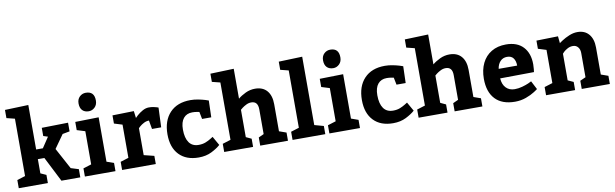

<svg xmlns="http://www.w3.org/2000/svg" viewBox="-49 -1319 5934 1853"><g transform="rotate(-10 2918.5 -392.5)"><path d="M315.9 -338.9 383.8 -440.9 339.8 -455.1V-535.2L598.1 -540V-455.1L527.8 -441.9L435.1 -311L546.9 -104L623 -80.1V0H438L314 -244.1H250V-105L305.2 -80.1V0H20V-80.1L100.1 -105V-667L20 -687V-767.1L250 -774.9V-338.9Z M815.9 -794.9Q899.9 -794.9 899.9 -705.1Q899.9 -663.1 874.3 -638.4Q848.6 -613.8 815.9 -613.8Q774.9 -613.8 752.4 -637.5Q730 -661.1 730 -705.1Q730 -746.1 755.4 -770.5Q780.8 -794.9 815.9 -794.9ZM967.8 -80.1V0H668V-80.1L748 -105V-430.2L668 -455.1V-535.2L897.9 -540V-105Z M1390.6 -549.8Q1414.6 -549.8 1435.5 -545.9Q1456.5 -542 1468.5 -537.6Q1480.5 -533.2 1483.4 -532.2L1475.6 -339.8H1385.7L1370.6 -424.8Q1344.7 -424.8 1320.6 -412.4Q1296.4 -399.9 1279.5 -385Q1262.7 -370.1 1262.7 -369.1V-105L1362.8 -80.1V0H1032.7V-80.1L1112.8 -105V-430.2L1032.7 -455.1V-535.2L1242.7 -540L1251.5 -471.2Q1251.5 -473.1 1274.9 -494.1Q1298.3 -515.1 1329.3 -532.5Q1360.4 -549.8 1390.6 -549.8Z M1783.2 9.8Q1660.2 9.8 1591.8 -62Q1523.4 -133.8 1523.4 -262.2Q1523.4 -396 1595.9 -472.9Q1668.5 -549.8 1798.3 -549.8Q1836.4 -549.8 1875.2 -542Q1914.1 -534.2 1940.2 -526.1Q1966.3 -518.1 1973.1 -515.1L1968.3 -351.1H1878.4L1864.3 -421.9Q1859.4 -422.9 1839.8 -426.5Q1820.3 -430.2 1795.4 -430.2Q1740.2 -430.2 1709.2 -392.6Q1678.2 -355 1678.2 -282.2Q1678.2 -199.2 1709.7 -154.5Q1741.2 -109.9 1803.2 -109.9Q1842.3 -109.9 1871.8 -121.8Q1901.4 -133.8 1921.4 -146.5Q1941.4 -159.2 1948.2 -163.1L1998 -75.2Q1964.4 -44.9 1909.9 -17.6Q1855.5 9.8 1783.2 9.8Z M2431.2 -549.8Q2507.3 -549.8 2547.9 -502.4Q2588.4 -455.1 2588.4 -370.1V-105L2658.2 -80.1V0H2386.2V-80.1L2438 -104V-346.2Q2438 -426.3 2372.1 -425.8Q2347.2 -425.8 2323.2 -413.8Q2299.3 -401.9 2283.2 -389.4Q2267.1 -377 2263.2 -373V-105L2316.4 -80.1V0H2033.2V-80.1L2113.3 -105V-667L2033.2 -687V-767.1L2263.2 -774.9V-481.9Q2293.9 -507.8 2338.1 -528.8Q2382.3 -549.8 2431.2 -549.8Z M3023.9 -80.1V0H2703.1V-80.1L2783.2 -105V-667L2703.1 -687V-767.1L2934.1 -774.9V-105Z M3211.9 -794.9Q3295.9 -794.9 3295.9 -705.1Q3295.9 -663.1 3270.3 -638.4Q3244.6 -613.8 3211.9 -613.8Q3170.9 -613.8 3148.4 -637.5Q3126 -661.1 3126 -705.1Q3126 -746.1 3151.4 -770.5Q3176.8 -794.9 3211.9 -794.9ZM3363.8 -80.1V0H3064V-80.1L3144 -105V-430.2L3064 -455.1V-535.2L3293.9 -540V-105Z M3688.5 9.8Q3565.4 9.8 3497.1 -62Q3428.7 -133.8 3428.7 -262.2Q3428.7 -396 3501.2 -472.9Q3573.7 -549.8 3703.6 -549.8Q3741.7 -549.8 3780.5 -542Q3819.3 -534.2 3845.5 -526.1Q3871.6 -518.1 3878.4 -515.1L3873.5 -351.1H3783.7L3769.5 -421.9Q3764.6 -422.9 3745.1 -426.5Q3725.6 -430.2 3700.7 -430.2Q3645.5 -430.2 3614.5 -392.6Q3583.5 -355 3583.5 -282.2Q3583.5 -199.2 3615 -154.5Q3646.5 -109.9 3708.5 -109.9Q3747.6 -109.9 3777.1 -121.8Q3806.6 -133.8 3826.7 -146.5Q3846.7 -159.2 3853.5 -163.1L3903.3 -75.2Q3869.6 -44.9 3815.2 -17.6Q3760.7 9.8 3688.5 9.8Z M4336.4 -549.8Q4412.6 -549.8 4453.1 -502.4Q4493.7 -455.1 4493.7 -370.1V-105L4563.5 -80.1V0H4291.5V-80.1L4343.3 -104V-346.2Q4343.3 -426.3 4277.3 -425.8Q4252.4 -425.8 4228.5 -413.8Q4204.6 -401.9 4188.5 -389.4Q4172.4 -377 4168.5 -373V-105L4221.7 -80.1V0H3938.5V-80.1L4018.6 -105V-667L3938.5 -687V-767.1L4168.5 -774.9V-481.9Q4199.2 -507.8 4243.4 -528.8Q4287.6 -549.8 4336.4 -549.8Z M4900.4 -109.9Q4937.5 -109.9 4974.9 -120.4Q5012.2 -130.9 5036.9 -141.8Q5061.5 -152.8 5068.4 -157.2L5111.3 -74.2Q5111.3 -72.3 5076.4 -49.6Q5041.5 -26.9 4991 -8.5Q4940.4 9.8 4883.3 9.8Q4756.3 9.8 4689.9 -60.5Q4623.5 -130.9 4623.5 -259.8Q4623.5 -346.7 4655.5 -412.4Q4687.5 -478 4747.6 -513.9Q4807.6 -549.8 4890.1 -549.8Q5000 -549.8 5058.6 -486.8Q5117.2 -423.8 5117.2 -314.9Q5117.2 -291 5114.7 -268.6Q5112.3 -246.1 5111.3 -240.2L4779.3 -236.8Q4783.2 -176.8 4815.7 -143.3Q4848.1 -109.9 4900.4 -109.9ZM4781.2 -330.1H4962.4Q4962.4 -375 4942.4 -402.6Q4922.4 -430.2 4880.4 -430.2Q4839.4 -430.2 4813.5 -402.6Q4787.6 -375 4781.2 -330.1Z M5590.3 -547.9Q5662.1 -547.9 5702.1 -500.5Q5742.2 -453.1 5742.2 -370.1V-105L5812.5 -80.1V0H5537.1V-80.1L5592.3 -105V-342.8Q5592.3 -377.9 5573.7 -400.4Q5555.2 -422.9 5524.4 -422.9Q5496.6 -422.9 5472.9 -410.4Q5449.2 -397.9 5433.3 -383.1Q5417.5 -368.2 5417.5 -366.2V-105L5472.2 -80.1V0H5187.5V-80.1L5267.6 -105V-430.2L5187.5 -455.1V-535.2L5399.4 -540L5406.2 -471.2Q5406.2 -473.1 5437.7 -493.7Q5469.2 -514.2 5509.8 -531Q5550.3 -547.9 5590.3 -547.9Z"/></g></svg>

Font: Kadwa
Style: Regular
Weight: 400
Designer: Sol Matas
Foundry: Sol Matas
Version: Version 1.000;PS 001.000;hotconv 1.0.70;makeotf.lib2.5.58329